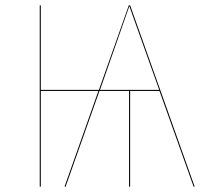

<svg xmlns="http://www.w3.org/2000/svg" viewBox="-20 -700 785 720"><path d="M578 -359H468V0H464V-359H353L226 0H222L349 -359H133V0H129V-680H133V-363H351L463 -680H468L710 0H706ZM465 -677 355 -363H577Z"/></svg>

Font: FiraGO Four
Style: Regular
Weight: 100
Designer: bBox Type
Foundry: bBox Type GmbH
Version: Version 1.001